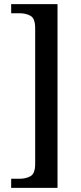

<svg xmlns="http://www.w3.org/2000/svg" viewBox="-20 -780 391 928"><path d="M34 128V84H74Q105 84 127.5 71.5Q150 59 150 12V-644Q150 -691 127.5 -703.5Q105 -716 74 -716H34V-760H258V128Z"/></svg>

Font: Noto Serif Georgian SemiCondensed Medium
Style: Regular
Weight: 500
Width: 4
Designer: Monotype Design Team, Akaki Razmadze
Foundry: Google LLC
Version: Version 2.003; ttfautohint (v1.8.4.7-5d5b)